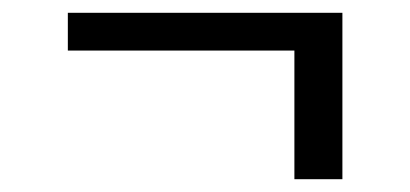

<svg xmlns="http://www.w3.org/2000/svg" viewBox="-20 -444 641 300"><path d="M515 -424V-164H440V-365H86V-424Z"/></svg>

Font: Grenzecho Serif
Style: Serif-Regular
Weight: 400
Designer: Dan Reynolds
Foundry: Dan Reynolds
Version: Version 1.001; ttfautohint (v1.1) -l 5 -r 5 -G 72 -x 0 -D la